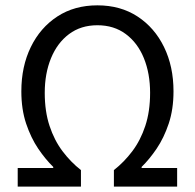

<svg xmlns="http://www.w3.org/2000/svg" viewBox="-20 -688 718 708"><path d="M45.3 0V-68.5H176.3V-72.5Q147.9 -100.1 120.9 -139.8Q94 -179.6 76.3 -232.3Q58.7 -285.1 58.7 -351.2Q58.7 -443 93.6 -514.5Q128.4 -586 191.4 -627.2Q254.3 -668.3 339.2 -668.3Q424.2 -668.3 487.1 -627.2Q550.1 -586 584.9 -514.5Q619.8 -443 619.8 -351.2Q619.8 -285.1 602.2 -232.3Q584.5 -179.6 557.6 -139.8Q530.6 -100.1 502.2 -72.5V-68.5H633.2V0H400V-60.8Q437.7 -90.3 467.9 -130.4Q498.2 -170.5 515.8 -223.8Q533.5 -277.1 533.5 -345.8Q533.5 -417 510.6 -473.4Q487.7 -529.8 444 -562.3Q400.4 -594.9 339.2 -594.9Q278.1 -594.9 234.6 -562.3Q191.2 -529.8 168.1 -473.4Q145 -417 145 -345.8Q145 -277.1 162.7 -223.8Q180.3 -170.5 210.6 -130.4Q240.8 -90.3 278.5 -60.8V0Z"/></svg>

Font: Source Sans Variable
Style: Regular
Weight: 200
Designer: Paul D. Hunt
Foundry: Adobe Systems Incorporated
Version: Version 3.006;hotconv 1.0.111;makeotfexe 2.5.65597